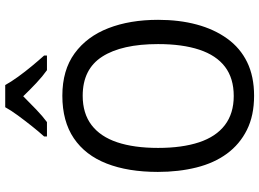

<svg xmlns="http://www.w3.org/2000/svg" viewBox="-149 -835 994 736"><g transform="rotate(-90 348.0 -467.0)"><path d="M640 -358Q640 -277 622 -210Q604 -143 568 -93Q532 -43 477.5 -16.5Q423 10 349 10Q273 10 218 -17.5Q163 -45 127 -94Q91 -143 74 -211Q57 -279 57 -359Q57 -473 89 -555Q121 -637 186 -681Q251 -725 349 -725Q447 -725 511.5 -678Q576 -631 608 -548.5Q640 -466 640 -358ZM149 -358Q149 -266 170.5 -201Q192 -136 236.5 -102Q281 -68 348 -68Q416 -68 460 -101.5Q504 -135 525.5 -200Q547 -265 547 -358Q547 -497 499 -572Q451 -647 349 -647Q281 -647 236.5 -613Q192 -579 170.5 -514.5Q149 -450 149 -358ZM390 -944Q402 -922 421.5 -895Q441 -868 463 -841.5Q485 -815 503 -795V-784H447Q423 -801 397.5 -825Q372 -849 347 -875Q321 -849 296 -825Q271 -801 248 -784H193V-795Q212 -816 233 -842.5Q254 -869 273.5 -895.5Q293 -922 305 -944Z"/></g></svg>

Font: Noto Sans Hebrew SemiCondensed
Style: Regular
Weight: 400
Width: 4
Designer: Monotype Design Team
Foundry: Monotype Imaging Inc.
Version: Version 2.003